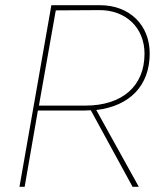

<svg xmlns="http://www.w3.org/2000/svg" viewBox="-20 -720 628 740"><path d="M55 0H75L126 -294H305L330 -295L491 0H515L351 -296C480 -311 557 -390 557 -514C557 -622 481 -700 365 -700H178ZM130 -313 195 -680 362 -681C464 -682 537 -614 537 -513C537 -388 451 -313 309 -313Z"/></svg>

Font: Fixel Text 20240404 Thin
Style: Italic
Weight: 100
Width: 4
Italic angle: -10°
Designer: AlfaBravo + MacPaw
Foundry: Kyrylo Tkachov, Marchela Mozhyna, Serhii Makarenko, Maria Weinstein, Zakhar Kryvoshyya
Version: Version 1.211;Glyphs 3.2 (3225)